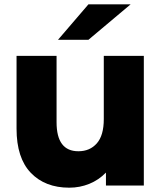

<svg xmlns="http://www.w3.org/2000/svg" viewBox="-20 -860 747 890"><path d="M248.9 -675.6 390 -840H585.6L390 -675.6ZM646.7 0H471.1V-60Q437.8 -25.6 393.9 -7.8Q350 10 301.1 10Q188.9 10 122.8 -58.9Q56.7 -127.8 56.7 -263.3V-601.1H242.2V-293.3Q242.2 -158.9 343.3 -158.9Q396.7 -158.9 428.9 -195.6Q461.1 -232.2 461.1 -307.8V-601.1H646.7Z"/></svg>

Font: Paperlogy 9 Black
Style: Regular
Weight: 900
Designer: redesigned by Lee Juim, glyphs from Gmarket Sans & Montserrat
Foundry: PT&
Version: Version 1.001